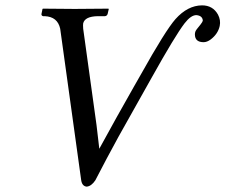

<svg xmlns="http://www.w3.org/2000/svg" viewBox="-20 -678 834 710"><path d="M727.1 -658.2Q767.1 -658.2 786.1 -624Q796.9 -603.5 792.5 -582Q786.1 -552.7 759.3 -532.2Q745.6 -522 732.9 -522Q701.2 -522 700.7 -550.3Q700.7 -555.7 702.1 -560.1Q703.6 -566.4 721.2 -586.9Q728.5 -595.7 730 -602.1Q728.5 -620.1 706.1 -622.1Q686 -622.1 662.6 -591.8Q627.4 -545.9 541 -391.1Q541 -391.1 418.5 -172.9Q373 -89.8 332.5 -11.2Q317.9 10.7 300.3 12.2Q283.7 10.3 280.3 -11.2L202.6 -571.8Q192.9 -616.2 145.5 -618.2H139.2Q132.8 -620.1 133.3 -626L137.2 -645L139.2 -646Q140.1 -646 255.9 -645L380.4 -646L382.3 -645L377.9 -626Q375 -618.7 368.2 -618.2H341.3Q293.9 -617.2 287.6 -591.8Q286.6 -586.4 287.6 -571.8L336.9 -215.8L347.2 -127.9Q373 -175.8 411.4 -244.4Q449.7 -313 475.1 -357.4L500.5 -401.9Q591.8 -565.4 628.9 -607.4Q673.8 -657.7 727.1 -658.2Z"/></svg>

Font: Linux Biolinum Capitals O
Style: Italic Samll Caps
Weight: 400
Italic angle: -12°
Designer: Philipp H. Poll
Foundry: Philipp H. Poll
Version: Version 0.6.2